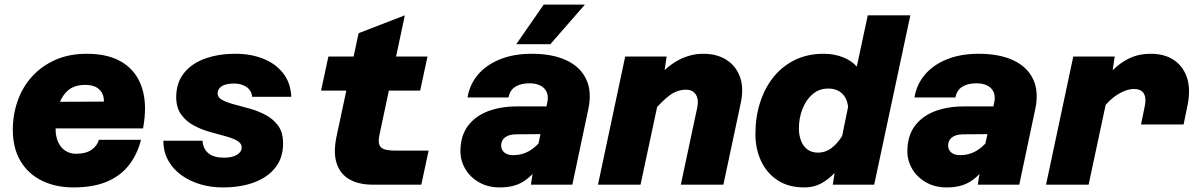

<svg xmlns="http://www.w3.org/2000/svg" viewBox="-20 -807 5243 839"><path d="M300 12Q224 12 164 -17Q104 -46 70 -102.5Q36 -159 36 -240Q36 -306 57 -366Q78 -426 119.5 -472Q161 -518 221 -545Q281 -572 360 -572Q457 -572 518 -532.5Q579 -493 601.5 -420Q624 -347 605 -246H173L199 -362L434 -363Q435 -395 414.5 -415.5Q394 -436 352 -436Q303 -436 274.5 -409.5Q246 -383 234.5 -338.5Q223 -294 223 -243Q223 -212 233.5 -187.5Q244 -163 264.5 -149Q285 -135 312 -135Q355 -135 380 -152.5Q405 -170 412 -196H596Q581 -135 545 -87.5Q509 -40 449 -14Q389 12 300 12Z M952 12Q902 12 856 -1.5Q810 -15 773.5 -41Q737 -67 715.5 -105Q694 -143 694 -192H865Q867 -157 890.5 -137.5Q914 -118 959 -118Q995 -118 1015.5 -130.5Q1036 -143 1036 -163Q1036 -181 1015.5 -192.5Q995 -204 962.5 -212.5Q930 -221 893.5 -231.5Q857 -242 824.5 -260Q792 -278 771 -307.5Q750 -337 750 -383Q750 -444 783 -486.5Q816 -529 875 -550.5Q934 -572 1009 -572Q1075 -572 1129 -551Q1183 -530 1216.5 -488Q1250 -446 1253 -384H1082Q1079 -412 1057 -427Q1035 -442 1002 -442Q968 -442 949.5 -430.5Q931 -419 931 -399Q931 -381 951.5 -370Q972 -359 1004.5 -350.5Q1037 -342 1074 -331.5Q1111 -321 1143 -303.5Q1175 -286 1196 -257Q1217 -228 1217 -180Q1217 -118 1184 -75.5Q1151 -33 1092 -10.5Q1033 12 952 12Z M1609 0Q1548 0 1507.5 -23Q1467 -46 1451.5 -92Q1436 -138 1450 -208L1547 -662L1749 -740L1638 -217Q1632 -188 1638 -173.5Q1644 -159 1661.5 -154Q1679 -149 1707 -149H1853L1821 0ZM1383 -411 1415 -560H1848L1816 -411Z M2300 0 2313 -87 2372 -361Q2377 -387 2368.5 -405.5Q2360 -424 2340.5 -433.5Q2321 -443 2294 -443Q2256 -443 2232 -428Q2208 -413 2202 -381H2023Q2032 -437 2068 -480Q2104 -523 2164 -547.5Q2224 -572 2304 -572Q2394 -572 2455 -543.5Q2516 -515 2541.5 -461Q2567 -407 2551 -331L2481 0ZM2164 12Q2112 12 2073 -10.5Q2034 -33 2013 -69Q1992 -105 1992 -146Q1992 -213 2024.5 -256.5Q2057 -300 2112.5 -321Q2168 -342 2239 -342H2383L2356 -221L2233 -220Q2202 -219 2186 -206Q2170 -193 2170 -171Q2170 -152 2184 -140.5Q2198 -129 2223 -129Q2259 -129 2289.5 -145.5Q2320 -162 2344 -193L2338 -84Q2302 -34 2262.5 -11Q2223 12 2164 12ZM2236 -614 2356 -787H2536L2385 -614Z M2955 0 3027 -338Q3034 -373 3020.5 -394Q3007 -415 2978 -415Q2940 -415 2907 -391Q2874 -367 2827 -312L2840 -455Q2893 -517 2945 -544.5Q2997 -572 3053 -572Q3113 -572 3154.5 -545.5Q3196 -519 3213.5 -471Q3231 -423 3217 -357L3141 0ZM2593 0 2712 -560H2893L2880 -473L2779 0Z M3579 -572Q3624 -572 3662 -557.5Q3700 -543 3724 -516L3772 -740H3958L3800 0H3619L3627 -51Q3599 -22 3567.5 -5Q3536 12 3495 12Q3425 12 3377.5 -19.5Q3330 -51 3305.5 -104Q3281 -157 3281 -221Q3281 -294 3301 -357.5Q3321 -421 3359 -469Q3397 -517 3452.5 -544.5Q3508 -572 3579 -572ZM3555 -140Q3587 -140 3613.5 -160Q3640 -180 3660 -213L3686 -340Q3682 -377 3659.5 -398.5Q3637 -420 3599 -420Q3560 -420 3531.5 -396Q3503 -372 3487 -332Q3471 -292 3471 -245Q3471 -217 3480 -193Q3489 -169 3507.5 -154.5Q3526 -140 3555 -140Z M4253 0 4266 -87 4325 -361Q4330 -387 4321.5 -405.5Q4313 -424 4293.5 -433.5Q4274 -443 4247 -443Q4209 -443 4185 -428Q4161 -413 4155 -381H3976Q3985 -437 4021 -480Q4057 -523 4117 -547.5Q4177 -572 4257 -572Q4347 -572 4408 -543.5Q4469 -515 4494.5 -461Q4520 -407 4504 -331L4434 0ZM4117 12Q4065 12 4026 -10.5Q3987 -33 3966 -69Q3945 -105 3945 -146Q3945 -213 3977.5 -256.5Q4010 -300 4065.5 -321Q4121 -342 4192 -342H4336L4309 -221L4186 -220Q4155 -219 4139 -206Q4123 -193 4123 -171Q4123 -152 4137 -140.5Q4151 -129 4176 -129Q4212 -129 4242.5 -145.5Q4273 -162 4297 -193L4291 -84Q4255 -34 4215.5 -11Q4176 12 4117 12Z M4966 -263 4982 -341Q4990 -376 4979 -397Q4968 -418 4935 -418Q4902 -418 4863.5 -394Q4825 -370 4780 -312L4792 -449Q4827 -488 4859 -515.5Q4891 -543 4927 -557.5Q4963 -572 5009 -572Q5069 -572 5110 -544.5Q5151 -517 5167.5 -465.5Q5184 -414 5168 -341L5152 -263ZM4551 0 4670 -560H4851L4838 -473L4737 0Z"/></svg>

Font: Azeret Mono Thin ExtraBold
Style: Italic
Weight: 800
Italic angle: -12°
Version: Version 1.002